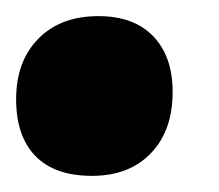

<svg xmlns="http://www.w3.org/2000/svg" viewBox="-21 -209 271 238"><path d="M101 -189Q145 -189 169 -164Q193 -139 193 -95Q193 -47 166 -19Q139 9 93 9Q47 9 23 -15.5Q-1 -40 -1 -86Q-1 -133 26.5 -161Q54 -189 101 -189Z"/></svg>

Font: Alegreya Sans Black
Style: Italic
Weight: 900
Italic angle: -7°
Designer: Juan Pablo del Peral
Foundry: Huerta Tipografica
Version: Version 2.007